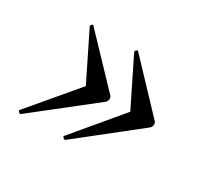

<svg xmlns="http://www.w3.org/2000/svg" viewBox="-80 -474 587 550"><g transform="rotate(30 213.0 -199.0)"><path d="M184 -37Q181 -36 177 -39.5Q173 -43 176 -46L305 -200L229 -354Q228 -357 232 -360.5Q236 -364 238 -361L379 -212Q383 -208 382.5 -201Q382 -194 376 -189ZM36 -37Q34 -36 30 -39.5Q26 -43 28 -46L158 -200L82 -354Q81 -357 85 -360.5Q89 -364 90 -361L232 -212Q236 -208 235.5 -201Q235 -194 229 -189Z"/></g></svg>

Font: Cormorant Light Medium
Style: Italic
Weight: 500
Italic angle: -10°
Version: Version 4.000